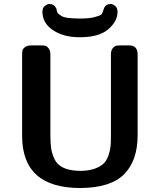

<svg xmlns="http://www.w3.org/2000/svg" viewBox="-20 -922 804 964"><path d="M193 -863Q193 -883 205.5 -892.5Q218 -902 229 -902Q252 -902 263 -879Q263 -878 265.5 -867.5Q268 -857 272.5 -853Q277 -849 288 -842Q299 -835 323 -832Q347 -829 383 -829Q428 -829 454.5 -836Q481 -843 487.5 -848.5Q494 -854 498 -868Q502 -882 503 -883Q513 -902 535 -902Q546 -902 558 -892.5Q570 -883 570 -862Q570 -815 523.5 -775Q477 -735 381 -735Q299 -735 246 -770.5Q193 -806 193 -863ZM91 -240V-644Q91 -659 92.5 -667.5Q94 -676 105 -685Q116 -694 137 -694H187Q200 -694 208 -692Q216 -690 224.5 -679Q233 -668 233 -647V-242Q233 -202 237 -176Q241 -150 253.5 -123.5Q266 -97 293 -82.5Q320 -68 362 -65L387 -64Q429 -65 458 -76Q487 -87 502 -102.5Q517 -118 525.5 -144.5Q534 -171 535.5 -191Q537 -211 537 -243V-649Q537 -670 546.5 -680.5Q556 -691 564 -692.5Q572 -694 585 -694H629Q671 -694 671 -648V-243Q671 -116 603.5 -47.5Q536 21 383 22Q91 22 91 -240Z"/></svg>

Font: CMU Sans Serif
Style: Bold
Weight: 700
Version: Version 0.7.0